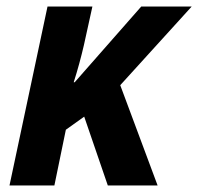

<svg xmlns="http://www.w3.org/2000/svg" viewBox="-20 -566 605 586"><path d="M9 0 125 -546H262L236 -428Q230 -402 222 -372.5Q214 -343 205 -315H208L411 -546H565L347 -306L461 0H309L237 -210L181 -170L146 0Z"/></svg>

Font: Noto Sans SemiCondensed
Style: Bold Italic
Weight: 700
Width: 4
Italic angle: -12°
Designer: Monotype Design Team
Foundry: Monotype Imaging Inc.
Version: Version 2.013; ttfautohint (v1.8.4.7-5d5b)